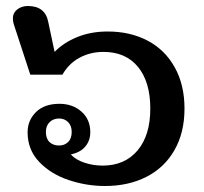

<svg xmlns="http://www.w3.org/2000/svg" viewBox="-20 -606 680 640"><path d="M72 -165Q72 -205 100 -232.5Q128 -260 178 -260Q222 -260 251.5 -234Q281 -208 281 -165Q281 -143 270.5 -126Q260 -109 242 -100Q232 -95 216 -91Q233 -73 262 -63.5Q291 -54 322 -54Q396 -54 438.5 -104.5Q481 -155 481 -244Q481 -333 440 -383Q399 -433 325 -433Q281 -433 245 -413.5Q209 -394 188 -357H81L27 -522Q23 -533 23 -546Q23 -563 37.5 -574.5Q52 -586 73 -586Q131 -586 141 -532L162 -433Q192 -464 237.5 -482.5Q283 -501 339 -501Q414 -501 472 -470.5Q530 -440 562.5 -381.5Q595 -323 595 -244Q595 -164 561.5 -105.5Q528 -47 468 -16.5Q408 14 330 14Q268 14 208.5 -6Q149 -26 110.5 -66.5Q72 -107 72 -165ZM219 -166Q219 -187 207 -199Q195 -211 177 -211Q158 -211 145.5 -199Q133 -187 133 -166Q133 -144 145 -132.5Q157 -121 177 -121Q195 -121 207 -132.5Q219 -144 219 -166Z"/></svg>

Font: Maitree Semibold
Style: Regular
Weight: 600
Designer: CadsonDemak Team
Foundry: CadsonDemak
Version: Version 1.010